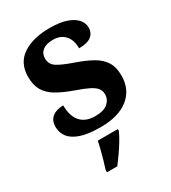

<svg xmlns="http://www.w3.org/2000/svg" viewBox="-187 -644 856 961"><g transform="rotate(-30 240.5 -163.5)"><path d="M229.1 10Q159.4 10 116.3 -4.3Q73.2 -18.6 53.3 -44.5Q33.4 -70.3 33.4 -103.5Q33.4 -131.7 46.1 -148.2Q58.9 -164.6 78.9 -171.5Q98.9 -178.3 120.8 -178.3Q120.8 -116.5 149.5 -83.9Q178.2 -51.3 233.4 -51.3Q283.5 -51.3 306.8 -71.9Q330.1 -92.5 330.1 -122Q330.1 -143.6 318.1 -158.1Q306.2 -172.7 279.7 -185.8Q253.2 -199 208.8 -214.2Q152 -234.3 114.4 -256.4Q76.9 -278.5 58.3 -309.9Q39.8 -341.3 39.8 -388.9Q39.8 -469.1 98.9 -508.5Q157.9 -547.9 255.1 -547.9Q315.3 -547.9 353 -534.2Q390.7 -520.6 408.4 -499Q426 -477.4 426 -453Q426 -420.8 403.2 -403.4Q380.3 -386 332.6 -386Q332.6 -435.5 307.5 -462Q282.4 -488.6 240.2 -488.6Q200.8 -488.6 179.9 -472.1Q159.1 -455.7 159.1 -426.5Q159.1 -394.3 185.3 -376.2Q211.5 -358 280.2 -334.5Q333.8 -315.9 371.4 -294.5Q409.1 -273.1 428.6 -242.1Q448.2 -211 448.2 -162.7Q448.2 -82.3 391.3 -36.2Q334.4 10 229.1 10ZM142.9 208Q149.5 187.7 157.1 161.9Q164.7 136 171.4 109.3Q178.2 82.7 182.2 61H298.3V71Q289.3 92 273.3 118.7Q257.2 145.4 238.3 172.4Q219.4 199.4 203.1 221H142.9Z"/></g></svg>

Font: Noto Serif Ethiopic
Style: Regular
Weight: 400
Designer: Monotype Design Team
Foundry: Monotype Imaging Inc.
Version: Version 2.102